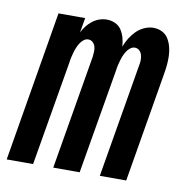

<svg xmlns="http://www.w3.org/2000/svg" viewBox="-84 -602 650 666"><g transform="rotate(10 241.0 -269.0)"><path d="M-18 0 71 -530H165L156 -478Q162 -490 170.5 -501Q179 -512 190 -520.5Q201 -529 214 -533.5Q227 -538 240 -538Q256 -538 270 -531.5Q284 -525 292 -512.5Q300 -500 304 -485.5Q308 -471 309 -455Q315 -471 324 -485.5Q333 -500 345 -512Q357 -524 373 -531Q389 -538 404 -538Q421 -538 435 -531Q449 -524 457 -511Q465 -498 469 -482.5Q473 -467 473.5 -451Q474 -435 472.5 -419Q471 -403 468 -386L403 0H310L378 -402Q380 -411 380 -420.5Q380 -430 377.5 -438.5Q375 -447 368.5 -453Q362 -459 353 -459Q344 -459 336.5 -453Q329 -447 324 -439Q319 -431 315.5 -422.5Q312 -414 309.5 -405Q307 -396 305 -387.5Q303 -379 302 -370L239 0H146L214 -402Q215 -411 215.5 -420.5Q216 -430 213.5 -438.5Q211 -447 204.5 -453Q198 -459 189 -459Q180 -459 172.5 -453Q165 -447 160 -439Q155 -431 151.5 -422.5Q148 -414 145.5 -405Q143 -396 141 -387.5Q139 -379 138 -370L75 0Z"/></g></svg>

Font: iosevka_custom_sans_ss08
Style: Bold Italic
Weight: 700
Italic angle: -10°
Designer: Belleve Invis
Foundry: Belleve Invis
Version: Version 10.3.0; ttfautohint (v1.8.3)